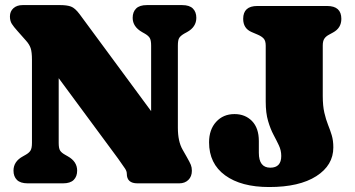

<svg xmlns="http://www.w3.org/2000/svg" viewBox="-20 -720 1396 754"><path d="M283 -50Q283 -27 269.5 -13.5Q256 0 227.5 0H89Q60 0 46.5 -13.5Q33 -27 33 -50Q33 -86 70 -106L80.5 -112Q94 -119.5 99.8 -128.8Q105.5 -138 105.5 -159V-485.5Q105.5 -515.5 100.5 -530.5Q95.5 -545.5 82.5 -560L48 -599Q34 -614.5 26.5 -626.2Q19 -638 19 -655.5Q19 -675.5 32.8 -687.8Q46.5 -700 68.5 -700H217Q243 -700 258.8 -694.2Q274.5 -688.5 292.5 -664.5L573.5 -283.5V-541Q573.5 -562 568 -571Q562.5 -580 548.5 -588L538 -594Q501 -615 501 -650Q501 -673 514.5 -686.5Q528 -700 556.5 -700H695.5Q724 -700 737.5 -686.5Q751 -673 751 -650Q751 -614 714.5 -594L703.5 -588Q689 -579.5 683.8 -571Q678.5 -562.5 678.5 -541V-218.5Q678.5 -164.5 697 -132.5L713.5 -103.5Q725.5 -82.5 729.5 -72.5Q733.5 -62.5 733.5 -49.5Q733.5 -27 719.8 -13.5Q706 0 684 0H520Q478 0 478 -37.5Q478 -47.5 471.2 -57.8Q464.5 -68 443.5 -97.5L210.5 -413V-159Q210.5 -137.5 216 -128.8Q221.5 -120 236 -112L246.5 -106Q283 -85.5 283 -50ZM1289 -141Q1289 -71 1222.2 -28.2Q1155.5 14.5 1037 14.5Q927 14.5 864 -31.5Q801 -77.5 801 -161Q801 -211 828.8 -241.5Q856.5 -272 901 -272Q943 -272 969.8 -244.5Q996.5 -217 996.5 -166V-120Q996.5 -61.5 1041.5 -61.5Q1084.5 -61.5 1084.5 -107.5Q1084.5 -129.5 1075.2 -149Q1066 -168.5 1054 -191Q1042 -213.5 1032.8 -244.8Q1023.5 -276 1023.5 -321V-540.5Q1023.5 -559.5 1015.8 -568.2Q1008 -577 993 -583.5L968.5 -594Q935 -608 935 -646Q935 -696.5 990.5 -696.5H1264.5Q1320.5 -696.5 1320.5 -646Q1320.5 -610 1288 -592.5L1272.5 -584Q1260 -577.5 1253.8 -568.2Q1247.5 -559 1247.5 -541V-343.5Q1247.5 -304 1253.8 -277.2Q1260 -250.5 1268.2 -230Q1276.5 -209.5 1282.8 -188.8Q1289 -168 1289 -141Z"/></svg>

Font: Fraunces 72pt SuperSoft Black
Style: Regular
Weight: 900
Version: Version 1.000;[0bf87f6ff]